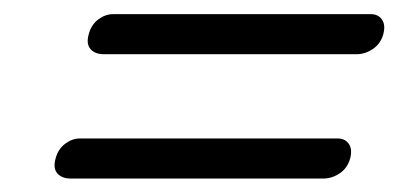

<svg xmlns="http://www.w3.org/2000/svg" viewBox="-20 -482 576 278"><path d="M108.5 -432.5Q112 -446 122.2 -453.8Q132.5 -461.5 143.5 -461.5H517Q527.5 -461.5 533 -453.8Q538.5 -446 535 -432.5Q531 -418.5 519.8 -411Q508.5 -403.5 496.5 -403.5H130.5Q117.5 -403.5 111 -411Q104.5 -418.5 108.5 -432.5ZM60.5 -252.5Q64 -266 74.2 -273.8Q84.5 -281.5 95.5 -281.5H469Q479.5 -281.5 485 -273.8Q490.5 -266 487 -252.5Q483 -238.5 471.8 -231Q460.5 -223.5 448.5 -223.5H82.5Q69.5 -223.5 63 -231Q56.5 -238.5 60.5 -252.5Z"/></svg>

Font: Fraunces 72pt Soft SemiBold
Style: Italic
Weight: 600
Italic angle: -16°
Version: Version 1.000;[b76b70a41]